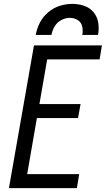

<svg xmlns="http://www.w3.org/2000/svg" viewBox="-20 -969 545 989"><path d="M26 0 155 -735H505L493 -663H223L183 -433H395L382 -361H170L120 -72H388L376 0ZM164 -789Q170 -822 185.5 -852.5Q201 -883 228.5 -906Q256 -929 288 -939Q320 -949 353 -949Q384 -949 413.5 -939Q443 -929 462 -906Q481 -883 486 -852Q491 -821 485 -789H404Q408 -811 403.5 -832.5Q399 -854 380.5 -865.5Q362 -877 340 -877Q317 -877 295.5 -865.5Q274 -854 261.5 -833Q249 -812 245 -789Z"/></svg>

Font: Iosevka SS08
Style: Italic
Weight: 400
Italic angle: -10°
Monospace: yes
Designer: Belleve Invis
Foundry: Belleve Invis
Version: 2.1.0; ttfautohint (v1.8.2)